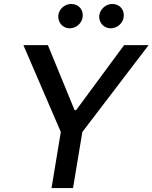

<svg xmlns="http://www.w3.org/2000/svg" viewBox="-20 -957 776 977"><path d="M99.1 -727.3 289.4 -285.5 242.2 0H351.6L399.1 -285.5L736.2 -727.3H611.5L367.5 -396.7H359.4L223.7 -727.3ZM277 -881.4C271.7 -845.2 298.7 -812.9 334.2 -812.9C367.5 -812.9 395.6 -838.4 400.2 -867.9C406.6 -906.6 381 -936.8 342.3 -936.8C312.1 -936.8 281.6 -913.4 277 -881.4ZM485.8 -881.4C479.4 -844.1 507.5 -812.9 543 -812.9C576.3 -812.9 604.4 -838.4 609 -867.9C615.4 -906.6 589.8 -936.8 551.1 -936.8C521 -936.8 491.1 -913.4 485.8 -881.4Z"/></svg>

Font: Magic Ui Pro Medium
Style: Italic
Weight: 500
Italic angle: -9.39999°
Designer: Stefan Endress, Andreas Faust
Version: Version 1.000;FEAKit 1.0